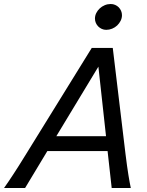

<svg xmlns="http://www.w3.org/2000/svg" viewBox="-30 -938 731 958"><path d="M251 -258.3H499L460.9 -605.5ZM506.8 -184.1H206.1L95.2 0H-9.8Q0.5 -14.6 11.2 -30.3Q22 -45.9 34.9 -65.9Q47.9 -85.9 64 -111.1Q80.1 -136.2 100.6 -169.9L427.7 -698.7H532.7L596.2 -169.9Q600.1 -136.7 603.8 -111.3Q607.4 -85.9 610.6 -65.9Q613.8 -45.9 616.7 -30Q619.6 -14.2 622.6 0H527.3ZM443.8 -845.2Q443.8 -859.9 450.4 -873Q457 -886.2 467.8 -896.2Q478.5 -906.2 492.7 -912.1Q506.8 -918 522.5 -918Q534.2 -918 544.4 -913.6Q554.7 -909.2 562.3 -901.6Q569.8 -894 574.2 -883.8Q578.6 -873.5 578.6 -862.3Q578.6 -847.7 572 -834.5Q565.4 -821.3 554.7 -811Q543.9 -800.8 529.5 -794.9Q515.1 -789.1 500 -789.1Q488.3 -789.1 478 -793.7Q467.8 -798.3 460.2 -805.9Q452.6 -813.5 448.2 -823.7Q443.8 -834 443.8 -845.2Z"/></svg>

Font: Andika New Basic
Style: Italic
Weight: 400
Italic angle: -14°
Designer: Victor Gaultney, Annie Olsen, Julie Remington, Don Collingsworth, Eric Hays
Foundry: SIL International
Version: Version 5.500